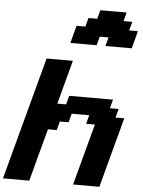

<svg xmlns="http://www.w3.org/2000/svg" viewBox="-74 -1307 1013 1364"><g transform="rotate(5 432.0 -625.0)"><path d="M500 0H687.5Q709.5 -83 754.2 -250Q798.8 -417 821.3 -500H758.8L775.9 -562.5H713.4L730 -625H417.5L400.9 -562.5H338.4L421.9 -875H234.4Q195.3 -729 117.2 -437.5Q39.1 -146 0 0H187.5Q204.1 -62.5 237.5 -187.5Q271 -312.5 288.1 -375H350.6L367.2 -437.5H429.7L446.3 -500H571.3L554.7 -437.5H617.2ZM643.1 -1000H830.6Q836.4 -1020.5 847.4 -1062.5Q858.4 -1104.5 863.8 -1125H801.3L818.4 -1187.5H755.9L772.5 -1250H585L568.4 -1187.5H505.9L488.8 -1125H426.3Q420.4 -1104 409.4 -1062.3Q398.4 -1020.5 393.1 -1000H580.6L597.2 -1062.5H659.7Z"/></g></svg>

Font: Faithful 32x
Style: SemiboldOblique
Weight: 400
Foundry: Faithful Resource Pack
Version: Version 1.0; January 27, 2023